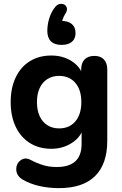

<svg xmlns="http://www.w3.org/2000/svg" viewBox="-20 -791 641 1005"><path d="M98.9 149.1Q66.6 129.7 65.2 98.2Q63.8 66.7 87.1 48.6Q110.4 30.4 140.3 46Q163.7 59.2 192.5 69Q216.5 77.6 236.5 80.4Q256.4 83.2 276.8 83.2Q341.7 83.2 374.4 53.3Q407.1 23.4 407.1 -37.7V-118.9H415.9Q400.7 -70.7 354.1 -41.5Q307.5 -12.2 248.6 -12.2Q183.6 -12.2 135.7 -42.7Q87.7 -73.2 61.8 -128.3Q35.9 -183.4 35.9 -256.6Q35.9 -329.8 61.8 -385Q87.7 -440.2 135.8 -470.3Q183.8 -500.4 248.6 -500.4Q308.7 -500.4 354.6 -471.3Q400.5 -442.1 414.7 -394.8L404.9 -364.6V-426.8Q404.9 -461.9 423.1 -480.2Q441.2 -498.4 474.5 -498.4Q506.2 -498.4 523.9 -479.8Q541.5 -461.1 541.5 -426.8V-54.3Q541.5 67.7 477.5 130.7Q413.6 193.7 289 193.7Q233.9 193.7 185.1 182.4Q136.3 171.1 98.9 149.1ZM405.7 -256.6Q405.7 -320.7 374.4 -357.2Q343 -393.8 289.5 -393.8Q254.4 -393.8 228.2 -377.2Q201.9 -360.6 187.6 -330Q173.4 -299.3 173.4 -256.6Q173.4 -213.9 187.6 -183Q201.9 -152 228.2 -135.4Q254.4 -118.9 289.5 -118.9Q343 -118.9 374.4 -155.7Q405.7 -192.5 405.7 -256.6ZM227.7 -629.3Q227.7 -663.5 238.6 -697.4Q249.4 -731.3 270.2 -756.1Q284 -772.1 302.5 -770.9Q321.1 -769.7 328.3 -754.2Q335.5 -738.7 321.7 -718.5Q312.9 -705.1 307.6 -688.4Q302.3 -671.7 302.3 -658.1L299.3 -681.6Q336.6 -681.6 356 -665.1Q375.4 -648.7 375.4 -618.3Q375.4 -588 356.4 -572Q337.4 -556 301.9 -556Q265.6 -556 246.7 -574.5Q227.7 -593 227.7 -629.3Z"/></svg>

Font: SN Pro Thin
Style: Regular
Weight: 200
Designer: Tobias Whetton
Foundry: Supernotes
Version: Version 1.003;Glyphs 3.3 (3324)